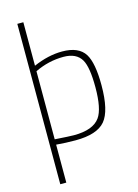

<svg xmlns="http://www.w3.org/2000/svg" viewBox="-140 -804 795 1109"><g transform="rotate(-15 257.5 -249.5)"><path d="M228 -23Q343 -23 384 -81Q419 -130 419 -259Q419 -378 393 -424Q363 -476 286 -476Q196 -476 114 -436V-29Q202 -23 228 -23ZM114 230H78V-729H114V-469Q203 -508 286 -508Q385 -508 422 -449Q456 -394 456 -261Q456 -108 407 -50Q358 8 229 8Q171 8 114 3Z"/></g></svg>

Font: Storia Sans Thin
Style: Regular
Weight: 100
Designer: Accademia di Belle Arti di Urbino and others
Foundry: Accademia di Belle Arti di Urbino and others.
Version: Version 60.001;May 25, 2020;FontCreator 12.0.0.2522 64-bit